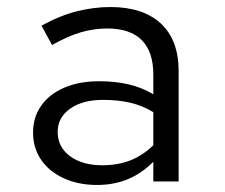

<svg xmlns="http://www.w3.org/2000/svg" viewBox="-20 -516 640 546"><path d="M256 10Q203 10 161.5 -9Q120 -28 97 -61.5Q74 -95 74 -139Q74 -183 97.5 -216Q121 -249 163.5 -267Q206 -285 262 -285Q306 -285 344 -276.5Q382 -268 416 -248V-304Q416 -369 383 -402Q350 -435 285 -435Q248 -435 211 -424.5Q174 -414 128 -388L98 -443Q151 -472 199 -484Q247 -496 294 -496Q387 -496 437.5 -449Q488 -402 488 -314V0H416V-56Q382 -22 342.5 -6Q303 10 256 10ZM144 -141Q144 -98 179 -72Q214 -46 271 -46Q314 -46 349.5 -59.5Q385 -73 416 -103V-197Q385 -216 350 -224Q315 -232 273 -232Q215 -232 179.5 -207Q144 -182 144 -141Z"/></svg>

Font: Red Hat Mono VF Light
Style: Regular
Weight: 300
Monospace: yes
Designer: Pentagram, MCKL
Foundry: Pentagram, MCKL
Version: Version 1.023